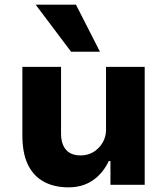

<svg xmlns="http://www.w3.org/2000/svg" viewBox="-20 -793 718 824"><path d="M274 11Q212 11 167.5 -13.5Q123 -38 99.5 -87Q76 -136 76 -212V-506H242V-219Q242 -191 251 -170Q260 -149 278.5 -137.5Q297 -126 326 -126Q357 -126 381.5 -141Q406 -156 420.5 -181Q435 -206 435 -235V-506H601V0H454V-102H447Q421 -48 377.5 -18.5Q334 11 274 11ZM285 -571 133 -773H306L409 -571Z"/></svg>

Font: Nunito Sans 6pt ExtraBold
Style: Regular
Weight: 800
Version: Version 3.101;gftools[0.9.27]